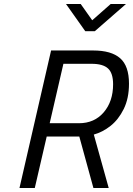

<svg xmlns="http://www.w3.org/2000/svg" viewBox="-20 -946 669 966"><path d="M312 -926H386L444 -844L537 -926H614L457 -789H409ZM237 -692H449Q540 -692 584.5 -653Q629 -614 629 -525Q629 -451 602.5 -397.5Q576 -344 536 -312.5Q496 -281 452 -269L527 0H450L379 -259H215L155 0H78ZM377 -326Q455 -326 502 -381Q549 -436 549 -522Q549 -578 523.5 -601.5Q498 -625 441 -625H299L230 -326Z"/></svg>

Font: Cairo
Style: Italic
Weight: 400
Italic angle: -13°
Designer: Mohamed Gaber, Accademia di Belle Arti di Urbino and others
Foundry: Kief Type Foundry, Accademia di Belle Arti di Urbino and others
Version: Version 3.011